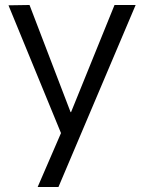

<svg xmlns="http://www.w3.org/2000/svg" viewBox="-20 -540 573 770"><path d="M131 210 224.6 -6.3 14 -518.7 98.4 -520 263 -90.4H265L439.3 -520H524L214.4 210Z"/></svg>

Font: M PLUS 1 Thin
Style: Regular
Weight: 100
Designer: Coji Morishita
Foundry: UNDERFOREST DESIGN
Version: Version 1.001